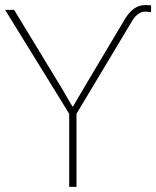

<svg xmlns="http://www.w3.org/2000/svg" viewBox="-22 -729 609 749"><path d="M-2 -690.4H33.2L204.1 -409.2Q214.8 -392.6 233.4 -359.9Q252 -327.1 260.7 -313.5H262.7Q293 -364.3 318.4 -408.2L463.9 -652.3Q497.1 -709 543 -709Q561.5 -709 567.4 -708V-681.6Q553.7 -683.6 543.9 -683.6Q538.1 -683.6 532.2 -682.1Q526.4 -680.7 521.5 -677.2Q516.6 -673.8 512.7 -670.9Q508.8 -668 505.4 -664.1Q502 -660.2 500 -657.2Q498 -654.3 496.1 -651.4L494.1 -648.4L276.4 -285.2V0H248V-285.2Z"/></svg>

Font: Gothic A1 Thin
Style: Regular
Weight: 250
Designer: HanYang I&C Co.,Ltd.
Foundry: HanYang I&C Co.,Ltd.
Version: Version 2.50